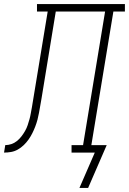

<svg xmlns="http://www.w3.org/2000/svg" viewBox="-76 -755 638 950"><path d="M360 175H317L393 0H278V-37H335L444 -698H200L129 -265Q126 -248 123 -231Q120 -214 117 -197Q114 -180 109.5 -163Q105 -146 98.5 -129Q92 -112 84 -96Q76 -80 65.5 -65Q55 -50 41.5 -37Q28 -24 12 -15Q-4 -6 -21.5 -3Q-39 0 -56 0L-50 -37Q-35 -37 -20 -42Q-5 -47 7.5 -57Q20 -67 30 -80Q40 -93 48 -107Q56 -121 61 -136Q66 -151 70 -165.5Q74 -180 76.5 -195Q79 -210 82 -225L160 -698H107V-735H542V-698H485L376 -37H452Z"/></svg>

Font: Iosevka Curly Slab Extralight
Style: Italic
Weight: 200
Italic angle: -9°
Monospace: yes
Designer: Belleve Invis
Foundry: Belleve Invis
Version: Version 22.1.2; ttfautohint (v1.8.4)